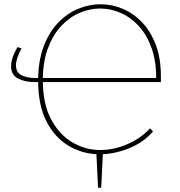

<svg xmlns="http://www.w3.org/2000/svg" viewBox="-20 -718 844 901"><path d="M440 163 432 -4 463 -5 455 163ZM448 6Q371 6 305 -32Q239 -70 199 -146.5Q159 -223 159 -339Q159 -430 184 -497.5Q209 -565 251 -609.5Q293 -654 345 -676Q397 -698 451 -698Q505 -698 555.5 -677Q606 -656 646.5 -613.5Q687 -571 711 -508Q735 -445 735 -361V-333H140Q96 -333 64 -350Q32 -367 32 -407Q32 -425 39 -447Q46 -469 62 -497L81 -491Q55 -443 55 -412Q55 -378 81 -365Q107 -352 144 -352H722L713 -344Q714 -428 692 -490.5Q670 -553 632.5 -594.5Q595 -636 547.5 -657Q500 -678 450 -678Q400 -678 352 -657Q304 -636 265.5 -594Q227 -552 204 -489Q181 -426 181 -342Q181 -231 219.5 -158.5Q258 -86 319.5 -50Q381 -14 450 -14Q515 -14 579 -42Q643 -70 684 -116L698 -101Q653 -49 584 -21.5Q515 6 448 6Z"/></svg>

Font: Bitter Thin
Style: Regular
Weight: 100
Designer: Sol Matas, and Bitter project Authors
Foundry: Sol Matas
Version: Version 2.002